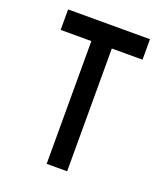

<svg xmlns="http://www.w3.org/2000/svg" viewBox="-128 -772 744 861"><g transform="rotate(20 244.0 -342.0)"><path d="M48.8 -683.6H439.5V-585.9H293V0H195.3V-585.9H48.8Z"/></g></svg>

Font: BabelStone Runic Beagnoth
Style: Regular
Weight: 400
Designer: Andrew West
Foundry: BabelStone
Version: Version 7.004;November 9, 2023